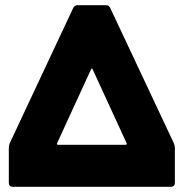

<svg xmlns="http://www.w3.org/2000/svg" viewBox="-20 -720 708 740"><path d="M18 -169 262 -689Q267 -700 279 -700H388Q400 -700 405 -689L650 -168Q654 -159 654 -149V-15Q654 -8 650 -4Q646 0 639 0H29Q22 0 18 -4Q14 -8 14 -15V-150Q14 -160 18 -169ZM468 -168 337 -453Q334 -459 331 -453L200 -168Q199 -166 200 -164Q201 -162 203 -162H465Q467 -162 468 -164Q469 -166 468 -168Z"/></svg>

Font: Barlow Black
Style: Regular
Weight: 900
Designer: Jeremy Tribby
Foundry: Tribby Type
Version: Version 1.422